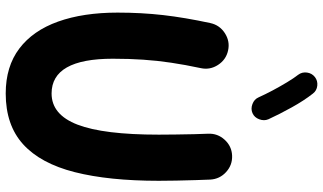

<svg xmlns="http://www.w3.org/2000/svg" viewBox="-258 -840 1175 699"><g transform="rotate(90 329.5 -490.5)"><path d="M163.6 -733.4Q197.3 -726.1 216.3 -696.8Q235.4 -667.5 228 -633.8Q215.8 -576.7 208.3 -526.1Q200.7 -475.6 197.3 -424.3Q193.8 -373 193.8 -313.5Q193.8 -90.8 320.3 -90.8Q397.5 -90.8 433.8 -185.3Q470.2 -279.8 470.2 -481Q470.2 -506.3 469.7 -541.7Q469.2 -577.1 468.5 -610.1Q467.8 -643.1 466.8 -660.6Q465.3 -695.3 488.8 -720.9Q512.2 -746.6 546.4 -748Q580.6 -749.5 606.2 -726.3Q631.8 -703.1 633.8 -668.5Q634.8 -649.9 635.7 -615.7Q636.7 -581.5 637.5 -544.7Q638.2 -507.8 638.2 -481Q638.2 -299.3 606.7 -175Q575.2 -50.8 505.4 12.7Q435.5 76.2 320.3 76.2Q222.2 76.2 156.7 26.6Q91.3 -22.9 58.6 -114.5Q25.9 -206.1 25.9 -331.1Q25.9 -418 34.9 -496.8Q43.9 -575.7 64 -668.9Q71.3 -702.6 100.8 -721.7Q130.4 -740.7 163.6 -733.4ZM260.3 -1049.3Q273.9 -1060.1 292 -1058.1Q310.1 -1056.2 320.8 -1042Q346.2 -1009.8 371.1 -964.8Q396 -919.9 414.1 -880.4Q420.9 -864.7 414.3 -846.9Q407.7 -829.1 392.1 -822.3Q376.5 -815.4 358.9 -822Q341.3 -828.6 334.5 -844.2Q323.7 -868.2 309.1 -895.8Q294.4 -923.3 279.5 -948Q264.6 -972.7 252.4 -988.3Q241.7 -1002.4 244.1 -1020.5Q246.6 -1038.6 260.3 -1049.3Z"/></g></svg>

Font: Mikhak Black
Style: Regular
Weight: 900
Designer: Amin Abedi
Version: Version 3.3